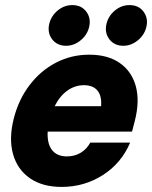

<svg xmlns="http://www.w3.org/2000/svg" viewBox="-20 -725 598 755"><path d="M222.5 10Q146.7 10 97.5 -24.2Q48.3 -58.3 31.2 -119.2Q14.2 -180 34.2 -259.2Q53.3 -334.2 96.7 -390.8Q140 -447.5 200.4 -478.8Q260.8 -510 330.8 -510Q404.2 -510 451.2 -477.1Q498.3 -444.2 514.2 -385.4Q530 -326.7 510 -249.2L499.2 -207.5H167.5Q165 -160 184.6 -135Q204.2 -110 243.3 -110Q273.3 -110 297.1 -124.2Q320.8 -138.3 335 -164.2H491.7Q457.5 -83.3 384.6 -36.7Q311.7 10 222.5 10ZM195 -307.5H377.5Q380.8 -347.5 363.3 -368.8Q345.8 -390 310 -390Q275 -390 245 -368.8Q215 -347.5 195 -307.5ZM465 -545Q429.2 -545 409.6 -571.2Q390 -597.5 399.2 -633.3Q407.5 -664.2 432.9 -684.6Q458.3 -705 489.2 -705Q525.8 -705 545 -678.3Q564.2 -651.7 555 -616.7Q546.7 -585.8 520.8 -565.4Q495 -545 465 -545ZM240 -545Q204.2 -545 184.6 -571.2Q165 -597.5 174.2 -633.3Q182.5 -664.2 207.9 -684.6Q233.3 -705 264.2 -705Q300.8 -705 320 -678.3Q339.2 -651.7 330 -616.7Q321.7 -585.8 295.8 -565.4Q270 -545 240 -545Z"/></svg>

Font: Funnel Sans Light ExtraBold
Style: Italic
Weight: 800
Italic angle: -14.036°
Version: Version 1.000